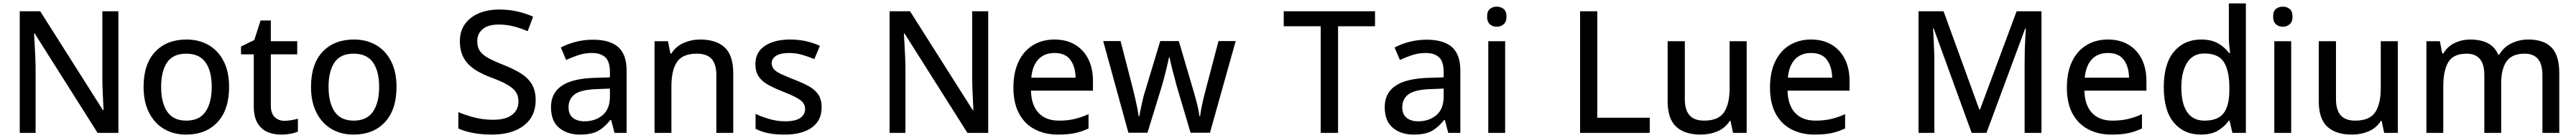

<svg xmlns="http://www.w3.org/2000/svg" viewBox="-20 -780 15126 810"><path d="M675 0H553L184 -583H180Q182 -545 185 -493Q188 -441 189 -387V0H96V-714H216L584 -134H588Q587 -153 585.5 -185Q584 -217 582.5 -254Q581 -291 581 -324V-714H675Z M1325 -270Q1325 -136 1257 -63Q1189 10 1072 10Q1000 10 944 -22.5Q888 -55 855.5 -118Q823 -181 823 -270Q823 -404 891 -476Q959 -548 1075 -548Q1149 -548 1205 -515.5Q1261 -483 1293 -421Q1325 -359 1325 -270ZM926 -270Q926 -178 961.5 -125Q997 -72 1074 -72Q1151 -72 1187 -125Q1223 -178 1223 -270Q1223 -362 1187 -413.5Q1151 -465 1073 -465Q996 -465 961 -413.5Q926 -362 926 -270Z M1650 -71Q1671 -71 1692.5 -75Q1714 -79 1729 -83V-8Q1713 0 1685.5 5Q1658 10 1630 10Q1587 10 1551 -5Q1515 -20 1492.5 -56.5Q1470 -93 1470 -159V-461H1395V-507L1473 -545L1510 -660H1570V-538H1725V-461H1570V-161Q1570 -115 1592.5 -93Q1615 -71 1650 -71Z M2308 -270Q2308 -136 2240 -63Q2172 10 2055 10Q1983 10 1927 -22.5Q1871 -55 1838.5 -118Q1806 -181 1806 -270Q1806 -404 1874 -476Q1942 -548 2058 -548Q2132 -548 2188 -515.5Q2244 -483 2276 -421Q2308 -359 2308 -270ZM1909 -270Q1909 -178 1944.5 -125Q1980 -72 2057 -72Q2134 -72 2170 -125Q2206 -178 2206 -270Q2206 -362 2170 -413.5Q2134 -465 2056 -465Q1979 -465 1944 -413.5Q1909 -362 1909 -270Z M3125 -192Q3125 -97 3056 -43.5Q2987 10 2868 10Q2809 10 2758 0.5Q2707 -9 2671 -26V-122Q2710 -105 2763.5 -91Q2817 -77 2874 -77Q2949 -77 2986.5 -106Q3024 -135 3024 -185Q3024 -218 3008 -241Q2992 -264 2956.5 -284Q2921 -304 2861 -326Q2819 -342 2785.5 -361Q2752 -380 2728.5 -404.5Q2705 -429 2692.5 -462Q2680 -495 2680 -538Q2680 -596 2709 -637.5Q2738 -679 2790 -701.5Q2842 -724 2911 -724Q2969 -724 3018.5 -712.5Q3068 -701 3110 -682L3078 -597Q3039 -614 2996.5 -625Q2954 -636 2908 -636Q2846 -636 2814 -609Q2782 -582 2782 -538Q2782 -504 2797 -481.5Q2812 -459 2845 -440.5Q2878 -422 2934 -400Q2995 -376 3037.5 -349.5Q3080 -323 3102.5 -285.5Q3125 -248 3125 -192Z M3461 -547Q3561 -547 3610 -503.5Q3659 -460 3659 -365V0H3588L3568 -76H3564Q3529 -32 3490.5 -11Q3452 10 3384 10Q3311 10 3263 -29.5Q3215 -69 3215 -152Q3215 -233 3277.5 -276Q3340 -319 3470 -323L3561 -326V-357Q3561 -419 3533.5 -444Q3506 -469 3456 -469Q3414 -469 3376 -456.5Q3338 -444 3304 -428L3273 -501Q3309 -521 3358.5 -534Q3408 -547 3461 -547ZM3486 -257Q3391 -254 3354.5 -226.5Q3318 -199 3318 -151Q3318 -108 3344 -88Q3370 -68 3411 -68Q3475 -68 3518 -104Q3561 -140 3561 -213V-260Z M4091 -548Q4185 -548 4235 -501.5Q4285 -455 4285 -350V0H4186V-338Q4186 -402 4158.5 -433.5Q4131 -465 4072 -465Q3987 -465 3954.5 -416Q3922 -367 3922 -274V0H3823V-538H3902L3916 -466H3922Q3948 -508 3994 -528Q4040 -548 4091 -548Z M4804 -151Q4804 -72 4746 -31Q4688 10 4586 10Q4530 10 4489.5 1.5Q4449 -7 4416 -24V-112Q4450 -95 4496.5 -81.5Q4543 -68 4589 -68Q4651 -68 4679 -88Q4707 -108 4707 -141Q4707 -160 4696.5 -175Q4686 -190 4658.5 -205.5Q4631 -221 4578 -242Q4526 -262 4489.5 -282.5Q4453 -303 4434 -331.5Q4415 -360 4415 -404Q4415 -474 4471 -511Q4527 -548 4619 -548Q4668 -548 4711 -538.5Q4754 -529 4794 -511L4761 -433Q4726 -448 4689 -458.5Q4652 -469 4614 -469Q4564 -469 4537.5 -453Q4511 -437 4511 -409Q4511 -389 4523 -374.5Q4535 -360 4564.5 -346Q4594 -332 4645 -312Q4695 -293 4730.5 -273Q4766 -253 4785 -224Q4804 -195 4804 -151Z M5782 0H5660L5291 -583H5287Q5289 -545 5292 -493Q5295 -441 5296 -387V0H5203V-714H5323L5691 -134H5695Q5694 -153 5692.5 -185Q5691 -217 5689.5 -254Q5688 -291 5688 -324V-714H5782Z M6171 -548Q6241 -548 6291.5 -518Q6342 -488 6369.5 -433.5Q6397 -379 6397 -305V-248H6033Q6035 -163 6077.5 -117.5Q6120 -72 6197 -72Q6248 -72 6288.5 -81.5Q6329 -91 6371 -110V-26Q6331 -7 6290 1.5Q6249 10 6192 10Q6115 10 6055.5 -21Q5996 -52 5963 -113.5Q5930 -175 5930 -265Q5930 -355 5960 -418Q5990 -481 6044.5 -514.5Q6099 -548 6171 -548ZM6171 -469Q6111 -469 6076 -431Q6041 -393 6035 -324H6295Q6294 -388 6264.5 -428.5Q6235 -469 6171 -469Z M6887 -281Q6882 -302 6875.5 -325Q6869 -348 6863.5 -370Q6858 -392 6853.5 -411.5Q6849 -431 6847 -442H6843Q6841 -431 6836.5 -411.5Q6832 -392 6826.5 -369.5Q6821 -347 6815 -324Q6809 -301 6803 -280L6717 -1H6605L6457 -539H6559L6631 -261Q6638 -233 6645 -202.5Q6652 -172 6657.5 -144.5Q6663 -117 6665 -98H6669Q6671 -110 6675 -129Q6679 -148 6683.5 -169Q6688 -190 6693 -210Q6698 -230 6703 -244L6792 -539H6901L6988 -244Q6994 -223 7001.5 -196Q7009 -169 7014.5 -143Q7020 -117 7022 -98H7026Q7028 -115 7033 -142Q7038 -169 7045.5 -200.5Q7053 -232 7061 -261L7134 -539H7235L7084 -1H6970Z M7836 0H7734V-626H7517V-714H8053V-626H7836Z M8356 -547Q8456 -547 8505 -503.5Q8554 -460 8554 -365V0H8483L8463 -76H8459Q8424 -32 8385.5 -11Q8347 10 8279 10Q8206 10 8158 -29.5Q8110 -69 8110 -152Q8110 -233 8172.5 -276Q8235 -319 8365 -323L8456 -326V-357Q8456 -419 8428.5 -444Q8401 -469 8351 -469Q8309 -469 8271 -456.5Q8233 -444 8199 -428L8168 -501Q8204 -521 8253.5 -534Q8303 -547 8356 -547ZM8381 -257Q8286 -254 8249.5 -226.5Q8213 -199 8213 -151Q8213 -108 8239 -88Q8265 -68 8306 -68Q8370 -68 8413 -104Q8456 -140 8456 -213V-260Z M8817 -538V0H8718V-538ZM8768 -741Q8791 -741 8808 -727.5Q8825 -714 8825 -682Q8825 -652 8808 -637.5Q8791 -623 8768 -623Q8744 -623 8727.5 -637.5Q8711 -652 8711 -682Q8711 -714 8727.5 -727.5Q8744 -741 8768 -741Z M9257 0V-714H9358V-89H9666V0Z M10235 -538V0H10155L10140 -71H10136Q10110 -29 10064 -9.5Q10018 10 9966 10Q9871 10 9821 -36.5Q9771 -83 9771 -186V-538H9872V-198Q9872 -135 9899.5 -103.5Q9927 -72 9985 -72Q10070 -72 10102.5 -121.5Q10135 -171 10135 -263V-538Z M10613 -548Q10683 -548 10733.5 -518Q10784 -488 10811.5 -433.5Q10839 -379 10839 -305V-248H10475Q10477 -163 10519.5 -117.5Q10562 -72 10639 -72Q10690 -72 10730.5 -81.5Q10771 -91 10813 -110V-26Q10773 -7 10732 1.5Q10691 10 10634 10Q10557 10 10497.5 -21Q10438 -52 10405 -113.5Q10372 -175 10372 -265Q10372 -355 10402 -418Q10432 -481 10486.5 -514.5Q10541 -548 10613 -548ZM10613 -469Q10553 -469 10518 -431Q10483 -393 10477 -324H10737Q10736 -388 10706.5 -428.5Q10677 -469 10613 -469Z M11556 0 11333 -613H11329Q11331 -593 11332.5 -560.5Q11334 -528 11335.5 -489.5Q11337 -451 11337 -414V0H11244V-714H11391L11601 -137H11605L11820 -714H11966V0H11867V-420Q11867 -454 11868 -490.5Q11869 -527 11871 -559Q11873 -591 11874 -612H11870L11643 0Z M12356 -548Q12426 -548 12476.5 -518Q12527 -488 12554.5 -433.5Q12582 -379 12582 -305V-248H12218Q12220 -163 12262.5 -117.5Q12305 -72 12382 -72Q12433 -72 12473.5 -81.5Q12514 -91 12556 -110V-26Q12516 -7 12475 1.5Q12434 10 12377 10Q12300 10 12240.5 -21Q12181 -52 12148 -113.5Q12115 -175 12115 -265Q12115 -355 12145 -418Q12175 -481 12229.5 -514.5Q12284 -548 12356 -548ZM12356 -469Q12296 -469 12261 -431Q12226 -393 12220 -324H12480Q12479 -388 12449.5 -428.5Q12420 -469 12356 -469Z M12901 10Q12803 10 12743.5 -60Q12684 -130 12684 -268Q12684 -406 12744 -477Q12804 -548 12903 -548Q12964 -548 13003.5 -525Q13043 -502 13067 -469H13073Q13072 -482 13069 -508.5Q13066 -535 13066 -554V-760H13166V0H13087L13070 -72H13066Q13042 -38 13003 -14Q12964 10 12901 10ZM12923 -72Q13003 -72 13036 -116.5Q13069 -161 13069 -251V-267Q13069 -363 13037.5 -414.5Q13006 -466 12922 -466Q12855 -466 12821 -412Q12787 -358 12787 -266Q12787 -173 12821 -122.5Q12855 -72 12923 -72Z M13432 -538V0H13333V-538ZM13383 -741Q13406 -741 13423 -727.5Q13440 -714 13440 -682Q13440 -652 13423 -637.5Q13406 -623 13383 -623Q13359 -623 13342.5 -637.5Q13326 -652 13326 -682Q13326 -714 13342.5 -727.5Q13359 -741 13383 -741Z M14058 -538V0H13978L13963 -71H13959Q13933 -29 13887 -9.5Q13841 10 13789 10Q13694 10 13644 -36.5Q13594 -83 13594 -186V-538H13695V-198Q13695 -135 13722.5 -103.5Q13750 -72 13808 -72Q13893 -72 13925.5 -121.5Q13958 -171 13958 -263V-538Z M14824 -548Q14915 -548 14960.5 -501.5Q15006 -455 15006 -350V0H14907V-340Q14907 -465 14803 -465Q14729 -465 14697 -420.5Q14665 -376 14665 -292V0H14566V-340Q14566 -465 14462 -465Q14385 -465 14355 -416Q14325 -367 14325 -274V0H14226V-538H14305L14319 -466H14325Q14350 -508 14392.5 -528Q14435 -548 14483 -548Q14545 -548 14586.5 -526.5Q14628 -505 14647 -460H14654Q14681 -505 14727 -526.5Q14773 -548 14824 -548Z"/></svg>

Font: Noto Sans New Tai Lue Medium
Style: Regular
Weight: 500
Version: Version 2.003